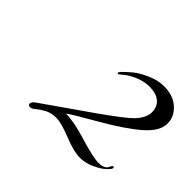

<svg xmlns="http://www.w3.org/2000/svg" viewBox="-98 -1041 727 727"><g transform="rotate(45 265.5 -677.5)"><path d="M505 -531Q505 -525 490 -510.5Q475 -496 446 -482.5Q417 -469 387 -469Q354 -469 299.5 -491Q245 -513 218 -513Q191 -513 171.5 -502.5Q152 -492 140 -481.5Q128 -471 119 -471Q108 -471 108 -480Q108 -490 125 -501Q146 -515 314 -633Q406 -698 430 -723Q459 -755 459 -784Q459 -813 439.5 -829.5Q420 -846 384 -846Q344 -846 303 -822Q295 -818 286.5 -811Q278 -804 272.5 -799.5Q267 -795 266 -795Q262 -795 262 -799Q262 -803 270 -811Q284 -825 302 -840Q320 -855 354.5 -870.5Q389 -886 422 -886Q471 -886 501 -859Q531 -832 531 -795Q531 -754 481.5 -711Q432 -668 341.5 -616Q251 -564 232 -550Q275 -550 348.5 -527.5Q422 -505 451 -505Q467 -505 476.5 -509.5Q486 -514 489 -520Q492 -526 494.5 -530.5Q497 -535 501 -535Q505 -535 505 -531Z"/></g></svg>

Font: Miama Nueva
Style: Medium
Weight: 400
Italic angle: -28°
Version: Version 1.0